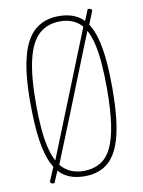

<svg xmlns="http://www.w3.org/2000/svg" viewBox="-84 -777 633 852"><g transform="rotate(-10 233.0 -351.0)"><path d="M239 -710Q304 -710 343 -675.5Q382 -641 400 -563Q418 -485 418 -355Q418 -223 398.5 -143Q379 -63 337.5 -26.5Q296 10 230 10Q182 10 148 -8.5Q114 -27 91.5 -69.5Q69 -112 58.5 -182Q48 -252 48 -355Q48 -482 68.5 -560Q89 -638 131.5 -674Q174 -710 239 -710ZM240 -686Q184 -686 146.5 -653Q109 -620 90.5 -545Q72 -470 72 -343Q72 -222 88.5 -150Q105 -78 140 -46Q175 -14 229 -14Q272 -14 303.5 -32Q335 -50 355 -90.5Q375 -131 384.5 -197Q394 -263 394 -358Q394 -482 378 -553.5Q362 -625 328 -655.5Q294 -686 240 -686ZM101 -60Q101 -60 105.5 -59.5Q110 -59 114.5 -57Q119 -55 120 -50Q120 -50 116 -40Q112 -30 106 -16.5Q100 -3 96 7Q92 17 92 17Q92 17 83.5 16.5Q75 16 73 7Q73 7 77 -3Q81 -13 87 -26.5Q93 -40 97 -50Q101 -60 101 -60ZM104 -60 343 -656Q343 -656 347.5 -655.5Q352 -655 356.5 -653Q361 -651 362 -646Q362 -646 349 -613.5Q336 -581 314.5 -528Q293 -475 268 -411.5Q243 -348 217.5 -284.5Q192 -221 170.5 -168Q149 -115 136 -82.5Q123 -50 123 -50Q123 -50 118.5 -50Q114 -50 109.5 -52Q105 -54 104 -60ZM364 -644Q364 -644 361.5 -644Q359 -644 355.5 -644.5Q352 -645 349 -647.5Q346 -650 345 -654Q345 -654 347.5 -660.5Q350 -667 354 -677Q358 -687 362 -696.5Q366 -706 368.5 -712.5Q371 -719 371 -719Q371 -719 375.5 -718.5Q380 -718 384.5 -716Q389 -714 390 -709Q390 -709 387.5 -702.5Q385 -696 381 -686.5Q377 -677 373 -667Q369 -657 366.5 -650.5Q364 -644 364 -644Z"/></g></svg>

Font: Yanone Kaffeesatz ExtraLight
Style: Regular
Weight: 200
Designer: Yanone (Cyrillic: Daniel Pouzeot, Huerta Tipografica, and Cyreal)
Foundry: Yanone
Version: Version 2.003